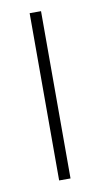

<svg xmlns="http://www.w3.org/2000/svg" viewBox="-68 -563 311 598"><g transform="rotate(-10 87.5 -264.5)"><path d="M106 0V-529H70V0Z"/></g></svg>

Font: Noto Sans Sinhala UI ExtraCondensed ExtraLight
Style: Regular
Weight: 200
Width: 2
Designer: Jelle Bosma - Monotype Design Team
Foundry: Monotype Imaging Inc.
Version: Version 2.006